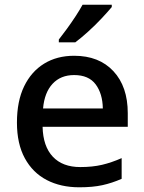

<svg xmlns="http://www.w3.org/2000/svg" viewBox="-20 -786 612 816"><path d="M295 -549Q401 -549 462 -483.5Q523 -418 523 -305V-247H161Q163 -164 204.5 -120Q246 -76 321 -76Q373 -76 413.5 -85.5Q454 -95 497 -114V-26Q456 -8 415 1Q374 10 317 10Q238 10 178.5 -21Q119 -52 85.5 -113.5Q52 -175 52 -265Q52 -356 82.5 -419Q113 -482 167.5 -515.5Q222 -549 295 -549ZM295 -467Q238 -467 203.5 -430Q169 -393 163 -325H417Q416 -388 386.5 -427.5Q357 -467 295 -467ZM455 -756Q440 -738 413 -709Q386 -680 355 -652Q324 -624 300 -606H230V-618Q245 -637 264 -663Q283 -689 301 -716.5Q319 -744 331 -766H455Z"/></svg>

Font: Noto Sans Bengali Medium
Style: Regular
Weight: 500
Designer: Jelle Bosma - Monotype Design Team
Foundry: Monotype Imaging Inc.
Version: Version 2.003; ttfautohint (v1.8.4.7-5d5b)